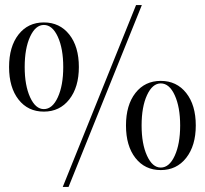

<svg xmlns="http://www.w3.org/2000/svg" viewBox="-20 -668 812 762"><path d="M229 74 520 -648H543L252 74ZM293 -402Q293 -322 255 -273.5Q217 -225 154 -225Q91 -225 53.5 -273Q16 -321 16 -402Q16 -483 53.5 -531Q91 -579 154 -579Q217 -579 255 -531Q293 -483 293 -402ZM154 -235Q188 -235 209.5 -282Q231 -329 231 -402Q231 -475 209.5 -522Q188 -569 154 -569Q121 -569 99.5 -522.5Q78 -476 78 -402Q78 -329 99.5 -282Q121 -235 154 -235ZM757 -170Q757 -90 719 -41.5Q681 7 618 7Q555 7 517.5 -41Q480 -89 480 -170Q480 -251 517.5 -299Q555 -347 618 -347Q681 -347 719 -299Q757 -251 757 -170ZM618 -3Q652 -3 673.5 -50Q695 -97 695 -170Q695 -243 673.5 -290Q652 -337 618 -337Q585 -337 563.5 -290.5Q542 -244 542 -170Q542 -97 563.5 -50Q585 -3 618 -3Z"/></svg>

Font: Arapey Regular-Display
Style: Regular
Weight: 400
Designer: Eduardo Rodriguez Tunni
Foundry: Eduardo Rodriguez Tunni
Version: Version 4.000